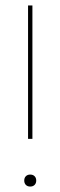

<svg xmlns="http://www.w3.org/2000/svg" viewBox="-20 -680 222 705"><path d="M99 -660V-302V-170H83V-302V-660ZM91 -39Q101 -39 107 -33Q113 -27 113 -17Q113 -7 107 -1Q101 5 91 5Q81 5 75 -1Q69 -7 69 -17Q69 -27 75 -33Q81 -39 91 -39Z"/></svg>

Font: Work Sans Thin
Style: Regular
Weight: 250
Designer: Wei Huang
Foundry: Wei Huang
Version: Version 2.012